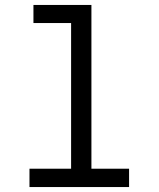

<svg xmlns="http://www.w3.org/2000/svg" viewBox="-20 -755 640 775"><path d="M99 0V-74H267V-662H115V-735H349V-74H501V0Z"/></svg>

Font: Nova Nerd Font
Style: Regular
Weight: 400
Designer: Belleve Invis
Foundry: Belleve Invis
Version: Version 24.1.4; ttfautohint (v1.8.4);Nerd Fonts 3.1.1